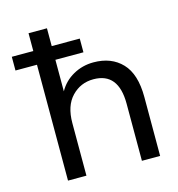

<svg xmlns="http://www.w3.org/2000/svg" viewBox="-107 -813 840 906"><g transform="rotate(-15 313.0 -360.0)"><path d="M114 0V-566H9V-633H114V-720H204V-633H341V-566H204V-412Q229 -457 274.5 -482.5Q320 -508 374 -508Q461 -508 512.5 -454Q564 -400 564 -288V0H475V-279Q475 -431 353 -431Q290 -431 247 -386Q204 -341 204 -257V0Z"/></g></svg>

Font: HostGroteskRegular
Style: Regular
Weight: 400
Designer: Doukan Karapınar based on Poppins by Indian Type Foundry, Jonny Pinhorn
Foundry: Element Type
Version: Version 1.001; ttfautohint (v1.8.4.7-5d5b)